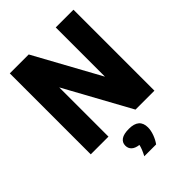

<svg xmlns="http://www.w3.org/2000/svg" viewBox="-280 -863 1241 1241"><g transform="rotate(-45 340.5 -243.0)"><path d="M469.5 -740H631.5V0H458.5L211.5 -450V0H49.5V-740H222.5L469.5 -290ZM434.5 138.5Q434.5 166 422.8 198Q411 230 393.5 253.5H285.5Q309 209 315 179.5Q280.5 175 263.8 159.2Q247 143.5 247 118.5Q247 89.5 270 73.5Q293 57.5 340.5 57.5Q434.5 57.5 434.5 138.5Z"/></g></svg>

Font: Encode Sans Condensed ExtraBold
Style: Regular
Weight: 800
Width: 3
Designer: Multiple Designers
Foundry: Impallari Type
Version: Version 2.000